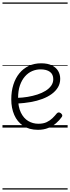

<svg xmlns="http://www.w3.org/2000/svg" viewBox="-20 -1030 566 1550"><path d="M287 18Q215 18 167 -14.5Q119 -47 95 -102.5Q71 -158 71 -228Q71 -293 88 -346.5Q105 -400 136.5 -438.5Q168 -477 212.5 -498Q257 -519 312 -519Q365 -519 399 -502Q433 -485 449.5 -457Q466 -429 466 -394Q466 -356 448 -325.5Q430 -295 398 -271.5Q366 -248 322.5 -231.5Q279 -215 227 -206Q175 -197 120 -194L119 -240Q161 -241 203 -248Q245 -255 282 -267Q319 -279 348 -297Q377 -315 393.5 -338.5Q410 -362 410 -391Q410 -430 383 -450Q356 -470 307 -470Q272 -470 239.5 -456Q207 -442 181.5 -413Q156 -384 141 -341Q126 -298 126 -238Q126 -167 148.5 -121Q171 -75 208 -53Q245 -31 290 -31Q330 -31 357 -44Q384 -57 403.5 -76Q423 -95 439 -115Q447 -123 455 -122.5Q463 -122 471 -116Q479 -110 482 -102Q485 -94 479 -86Q461 -60 433.5 -36Q406 -12 369.5 3Q333 18 287 18ZM0 490H526V500H0ZM0 -20H526V0H0ZM0 -505H526V-500H0ZM0 -1010H526V-1000H0Z"/></svg>

Font: Playwrite NG Modern Guides
Style: Regular
Weight: 400
Designer: Veronika Burian, José Scaglione
Foundry: TypeTogether
Version: Version 1.003